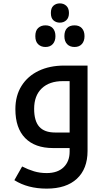

<svg xmlns="http://www.w3.org/2000/svg" viewBox="-20 -876 623 1136"><path d="M256 240Q144 240 65 190L111 109Q146 127 181 137.5Q216 148 256 148Q321 148 356.5 113.5Q392 79 392 21V0H294Q187 0 129 -59Q71 -118 71 -230Q71 -310 107.5 -368Q144 -426 209 -457Q274 -488 360 -488H498V17Q498 123 435 181.5Q372 240 256 240ZM392 -92V-396H352Q272 -396 227 -353Q182 -310 182 -232Q182 -160 212.5 -126Q243 -92 306 -92ZM334 -742Q312 -742 296.5 -755.5Q281 -769 281 -799Q281 -829 296.5 -842.5Q312 -856 334 -856Q357 -856 372.5 -841.5Q388 -827 388 -799Q388 -771 372.5 -756.5Q357 -742 334 -742ZM249 -598Q223 -598 206 -614Q189 -630 189 -662Q189 -695 206 -710.5Q223 -726 249 -726Q277 -726 292.5 -709Q308 -692 308 -662Q308 -633 292.5 -615.5Q277 -598 249 -598ZM421 -598Q393 -598 377 -615Q361 -632 361 -662Q361 -693 376.5 -709.5Q392 -726 421 -726Q449 -726 464.5 -709Q480 -692 480 -662Q480 -633 464.5 -615.5Q449 -598 421 -598Z"/></svg>

Font: Noto Kufi Arabic Medium
Style: Regular
Weight: 500
Designer: Monotype Design Team, David Williams, Khaled Hosny
Foundry: Google LLC
Version: Version 2.109; ttfautohint (v1.8.4.7-5d5b)